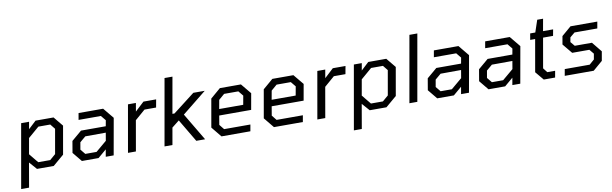

<svg xmlns="http://www.w3.org/2000/svg" viewBox="-53 -1325 6698 2101"><g transform="rotate(-10 3295.5 -275.0)"><path d="M49 187 174 -523H262L248 -443L334 -523H534L621 -417L566 -104L444 0H258L184 -84L137 187ZM284 -70H417L481 -125L529 -398L485 -453H353L231 -348L200 -173Z M757 0 671 -105 693 -234 805 -329H1080L1092 -394L1047 -449H799L812 -523H1085L1182 -405L1110 0H1022L1036 -80L942 0ZM807 -70H932L1053 -172L1068 -260L840 -259L776 -205L762 -125Z M1269 0 1361 -523H1449L1433 -430L1533 -523H1674L1658 -435H1529L1416 -337L1357 0Z M1675 0 1805 -737H1893L1822 -336H1845L2087 -523H2214L1944 -306L2126 0H2028L1878 -253L1796 -188L1763 0Z M2308 0 2215 -114 2270 -427 2382 -523H2616L2710 -409L2678 -229H2323L2306 -128L2350 -73H2642L2629 0ZM2335 -299H2602L2620 -398L2575 -453H2417L2353 -398Z M2891 0 2798 -114 2853 -427 2965 -523H3199L3293 -409L3261 -229H2906L2889 -128L2933 -73H3225L3212 0ZM2918 -299H3185L3203 -398L3158 -453H3000L2936 -398Z M3373 0 3465 -523H3553L3537 -430L3637 -523H3778L3762 -435H3633L3520 -337L3461 0Z M3746 187 3871 -523H3959L3945 -443L4031 -523H4231L4318 -417L4263 -104L4141 0H3955L3881 -84L3834 187ZM3981 -70H4114L4178 -125L4226 -398L4182 -453H4050L3928 -348L3897 -173Z M4396 0 4526 -737H4614L4484 0Z M4705 0 4619 -105 4641 -234 4753 -329H5028L5040 -394L4995 -449H4747L4760 -523H5033L5130 -405L5058 0H4970L4984 -80L4890 0ZM4755 -70H4880L5001 -172L5016 -260L4788 -259L4724 -205L4710 -125Z M5275 0 5189 -105 5211 -234 5323 -329H5598L5610 -394L5565 -449H5317L5330 -523H5603L5700 -405L5628 0H5540L5554 -80L5460 0ZM5325 -70H5450L5571 -172L5586 -260L5358 -259L5294 -205L5280 -125Z M5889 0 5810 -95 5873 -453H5818L5830 -523H5887L5932 -657H5997L5973 -523H6085L6072 -453H5961L5903 -122L5941 -73H6028L6015 0Z M6122 0 6135 -73H6412L6467 -121L6478 -184L6437 -234H6246L6157 -342L6173 -433L6278 -523H6576L6563 -449H6310L6256 -404L6247 -353L6287 -305H6478L6568 -194L6550 -91L6444 0Z"/></g></svg>

Font: Tomorrow
Style: Italic
Weight: 400
Italic angle: -10°
Designer: Tony de Marco, Monica Rizzolli
Foundry: Just in Type
Version: Version 2.002